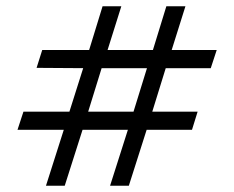

<svg xmlns="http://www.w3.org/2000/svg" viewBox="-20 -594 749 614"><path d="M127 0 184 -179H36L55 -237H202L246 -376L97 -377L115 -434H265L308 -574H368L324 -434H469L512 -574H573L529 -434H673L654 -376H510L467 -237H612L594 -179H449L392 0H332L389 -179H244L187 0ZM262 -237H407L450 -376H305Z"/></svg>

Font: Alumni Sans Thin SemiBold
Style: Italic
Weight: 600
Italic angle: -8°
Version: Version 1.016